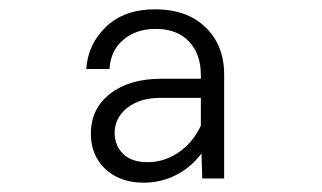

<svg xmlns="http://www.w3.org/2000/svg" viewBox="-20 -729 690 412"><path d="M414 -346 411 -443V-568Q411 -613 385.5 -640Q360 -667 314 -667Q272 -667 244.5 -643.5Q217 -620 215 -581H165Q169 -635 208 -672Q247 -709 313 -709Q381 -709 421 -670.5Q461 -632 461 -569V-346ZM288 -337Q254 -337 228.5 -350.5Q203 -364 189 -387.5Q175 -411 175 -442Q175 -496 216.5 -528Q258 -560 326 -560H419V-519H324Q280 -519 253 -497.5Q226 -476 226 -444Q226 -417 244 -399Q262 -381 297 -381Q335 -381 367.5 -405Q400 -429 417 -473L432 -440Q422 -408 400 -385Q378 -362 349.5 -349.5Q321 -337 288 -337Z"/></svg>

Font: Azeret Mono Thin ExtraLight
Style: Regular
Weight: 250
Version: Version 1.002